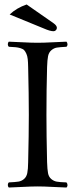

<svg xmlns="http://www.w3.org/2000/svg" viewBox="-20 -837 343 862"><path d="M99.6 -816.9 220.2 -732.9Q235.4 -722.2 235.4 -711.9Q235.4 -706.1 231 -701.4Q226.6 -696.8 220.2 -696.8Q205.1 -696.8 177.2 -709L23.4 -772Q54.2 -801.3 99.6 -816.9ZM191.4 -108.9Q192.4 -76.7 195.6 -59.8Q198.7 -43 210 -33.4Q221.2 -23.9 234.9 -21.5Q248.5 -19 278.3 -18.1Q282.7 -13.7 283 -6.6Q283.2 0.5 278.3 4.9Q256.8 4.4 216.8 2.2Q176.8 0 149.4 0Q121.6 0 80.8 2.2Q40 4.4 19.5 4.9Q15.1 0.5 15.1 -6.6Q15.1 -13.7 19.5 -18.1Q49.3 -19.5 63 -21.7Q76.7 -23.9 87.9 -33.4Q99.1 -43 102.5 -60.1Q106 -77.1 106.4 -108.9Q109.4 -233.4 109.4 -320.8Q109.4 -411.1 106.4 -536.1Q106 -557.6 104.5 -571.5Q103 -585.4 98.4 -595.7Q93.8 -606 88.6 -611.6Q83.5 -617.2 72.3 -620.6Q61 -624 50.3 -625Q39.6 -626 19.5 -627Q15.1 -631.3 15.1 -638.4Q15.1 -645.5 19.5 -649.9Q41 -649.4 81.1 -647.2Q121.1 -645 148.4 -645Q176.3 -645 217 -647.2Q257.8 -649.4 278.3 -649.9Q282.7 -645.5 283 -638.4Q283.2 -631.3 278.3 -627Q248.5 -625.5 235.1 -623.3Q221.7 -621.1 210.4 -611.3Q199.2 -601.6 195.8 -585Q192.4 -568.4 191.4 -536.1Q188.5 -435.5 188.5 -319.8Q188.5 -232.4 191.4 -108.9Z"/></svg>

Font: Linux Libertine Display
Style: Regular
Weight: 400
Designer: Philipp H. Poll
Foundry: Philipp H. Poll
Version: Version 5.0.9